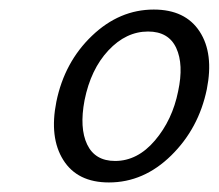

<svg xmlns="http://www.w3.org/2000/svg" viewBox="-20 -684 458 402"><path d="M208 -302Q142 -302 112.5 -349Q83 -396 98 -471Q115 -554 172.5 -609Q230 -664 302 -664Q368 -664 398 -618Q428 -572 413 -497Q396 -415 338.5 -358.5Q281 -302 208 -302ZM221 -347Q268 -347 304.5 -390Q341 -433 353 -493Q365 -549 349 -583.5Q333 -618 290 -618Q244 -618 207 -578.5Q170 -539 157 -474Q146 -416 162.5 -381.5Q179 -347 221 -347Z"/></svg>

Font: EauTest
Style: Italic
Weight: 400
Italic angle: -12°
Designer: Christian Thalmann (Catharsis Fonts)
Version: Version 0.001;PS 000.001;hotconv 1.0.88;makeotf.lib2.5.64775